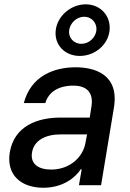

<svg xmlns="http://www.w3.org/2000/svg" viewBox="-20 -868 609 900"><path d="M183.2 12.1C273.4 12.1 331.7 -33.7 358.7 -74.6H362.9L350.1 0H453.8L513.8 -362.2C540.5 -521 421.2 -552.6 334.5 -552.6C235.8 -552.6 125.4 -513.8 91.6 -384.9H192.5C206.7 -435 252.5 -466.6 323.5 -466.6C391.7 -466.6 418.3 -429.3 408.7 -369L400.6 -316.8H262.8C156.2 -316.8 46.9 -277.7 25.9 -154.1C8.5 -47.2 79.5 12.1 183.2 12.1ZM130 -152.7C138.8 -209.5 193.2 -237.9 262.1 -237.9H388.1L380.3 -196.7C368.3 -131.4 307.9 -73.2 219.5 -73.2C159.4 -73.2 121.4 -100.1 130 -152.7ZM241.1 -725.1C234 -658 283.4 -605.8 354 -605.8C424.7 -605.8 486.5 -658 493.6 -725.1C500.7 -791.9 452.4 -847.7 381.7 -847.7C311.1 -847.7 248.2 -791.9 241.1 -725.1ZM304 -725.1C307.9 -758.2 337.4 -789.4 374.6 -789.4C411.6 -789.4 435.7 -758.2 431.8 -725.1C427.9 -692.8 398.4 -662.6 361.5 -662.6C324.2 -662.6 300.1 -692.8 304 -725.1Z"/></svg>

Font: Magic Ui Pro Medium
Style: Italic
Weight: 500
Italic angle: -9.39999°
Designer: Stefan Endress, Andreas Faust
Version: Version 1.000;FEAKit 1.0